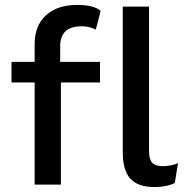

<svg xmlns="http://www.w3.org/2000/svg" viewBox="-20 -752 752 782"><path d="M387.2 -500V-416H228V0H121.1V-416H26.9V-500H121.1V-571.8Q121.1 -647.5 167 -689.7Q212.9 -731.9 294.9 -731.9Q361.8 -731.9 390.1 -708L370.1 -630.9Q345.7 -645 313 -645Q225.1 -645 225.1 -564V-500ZM586.9 -725.1V-140.1Q586.9 -104 599.6 -89.6Q612.3 -75.2 642.1 -75.2Q673.8 -75.2 705.1 -86.9L691.9 -6.8Q659.2 9.8 608.9 9.8Q542 9.8 511 -24.2Q480 -58.1 480 -130.9V-725.1Z"/></svg>

Font: Work Sans Medium
Style: Regular
Weight: 500
Designer: Wei Huang
Foundry: Wei Huang
Version: Version 2.012